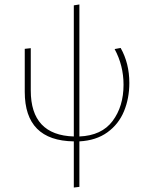

<svg xmlns="http://www.w3.org/2000/svg" viewBox="-20 -626 666 861"><path d="M336 8V212L311 215V8Q91 5 91 -214V-407L118 -410V-220Q118 -20 311 -14V-602L336 -606V-14Q436 -18 485 -83.5Q534 -149 534 -246Q534 -332 494 -406L521 -411Q560 -342 560 -254Q560 -185 536 -127Q512 -69 461.5 -32.5Q411 4 336 8Z"/></svg>

Font: Ysabeau Infant Extralight
Style: Regular
Weight: 200
Designer: Christian Thalmann (Catharsis Fonts)
Version: Version 0.003